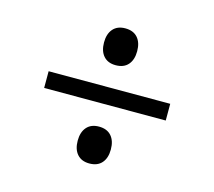

<svg xmlns="http://www.w3.org/2000/svg" viewBox="-84 -782 843 755"><g transform="rotate(15 337.5 -405.0)"><path d="M338 -130Q306 -130 288.5 -150Q271 -170 271 -205Q271 -240 288.5 -260Q306 -280 338 -280Q371 -280 388.5 -260Q406 -240 406 -205Q406 -170 388.5 -150Q371 -130 338 -130ZM585 -439V-371H90V-439ZM338 -530Q306 -530 288.5 -550Q271 -570 271 -605Q271 -640 288.5 -660Q306 -680 338 -680Q371 -680 388.5 -660Q406 -640 406 -605Q406 -570 388.5 -550Q371 -530 338 -530Z"/></g></svg>

Font: Sinkin Sans 300 Light
Style: Regular
Weight: 300
Designer: Keith Bates
Foundry: K-Type
Version: Sinkin Sans (version 1.0)  by Keith Bates   •   © 2014   www